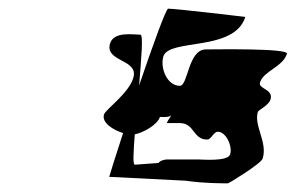

<svg xmlns="http://www.w3.org/2000/svg" viewBox="-20 -786 682 443"><path d="M234 -686C221 -643 299 -650 288 -608C279 -572 224 -534 220 -522C214 -503 241 -486 264 -479C246 -424 233 -382 232 -378L409 -369C448 -363 493 -363 506 -363C508 -363 582 -408 586 -420C598 -458 565 -496 575 -528C576 -532 600 -543 604 -556C612 -581 575 -580 580 -596C588 -622 633 -632 642 -662C646 -675 477 -672 455 -672C414 -672 414 -588 395 -588C365 -588 349 -630 357 -656C370 -698 521 -666 546 -747C546 -747 386 -766 368 -766C363 -766 332 -680 301 -589C306 -652 311 -706 304 -706C287 -706 243 -714 234 -686ZM291 -476C311 -480 343 -498 349 -516C349 -517 373 -513 376 -522C374 -516 367 -509 365 -502H395C429 -502 425 -464 458 -464C468 -464 472 -482 483 -482C501 -482 517 -449 511 -430C506 -413 448 -418 440 -418H364C360 -418 348 -415 346 -410L291 -406C286 -407 288 -436 291 -476Z"/></svg>

Font: Alpina
Style: Obl
Weight: 400
Version: Version 0.9